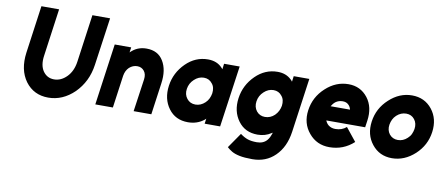

<svg xmlns="http://www.w3.org/2000/svg" viewBox="-77 -1013 3568 1539"><g transform="rotate(10 1707.5 -243.0)"><path d="M152 -700 98 -312Q79 -171 146 -79Q214 12 332 12Q449 12 543 -79Q589 -125 617.5 -183Q646 -241 656 -312L711 -700H567L513 -312Q502 -234 456 -187Q410 -140 353 -140Q296 -140 263 -187Q231 -234 242 -312L296 -700Z M1170 0 1206 -258Q1214 -314 1207 -359.5Q1200 -405 1178 -441Q1135 -512 1042 -512Q977 -512 930 -474Q925 -470 921 -466.5Q917 -463 912 -458L918 -500H784L714 0H857L894 -265Q901 -308 928 -334Q957 -360 993 -360Q1028 -360 1049 -334Q1070 -308 1064 -265L1026 0Z M1674 -500 1668 -454Q1666 -457 1663.5 -460Q1661 -463 1659 -465Q1616 -512 1542 -512Q1440 -512 1363 -436Q1284 -358 1269 -250Q1254 -141 1311 -64Q1367 12 1469 12Q1543 12 1597 -30Q1601 -33 1604 -36Q1607 -39 1610 -42L1604 0H1730L1801 -500ZM1535 -362Q1578 -362 1603 -329Q1616 -314 1620.5 -294Q1625 -274 1622 -250Q1618 -227 1608.5 -207Q1599 -187 1582 -171Q1547 -138 1504 -138Q1460 -138 1434 -171Q1408 -204 1415 -250Q1422 -297 1457 -329Q1492 -362 1535 -362Z M2109 -511Q2007 -511 1930 -435Q1851 -357 1836 -249Q1821 -140 1878 -63Q1934 13 2036 13Q2098 13 2146 -19Q2149 -20 2151 -21.5Q2153 -23 2154 -25Q2154 -22 2153 -20Q2152 -18 2152 -15Q2147 0 2140 14Q2133 28 2123 40Q2094 74 2041 74Q1997 74 1967 64Q1937 54 1905 30L1820 153Q1837 169 1860.5 183Q1884 197 1924 205.5Q1964 214 2029 214Q2140 214 2213 142Q2288 69 2306 -57L2368 -499H2241L2235 -453Q2232 -458 2228.5 -461.5Q2225 -465 2221 -469Q2178 -511 2109 -511ZM2102 -361Q2145 -361 2170 -328Q2183 -313 2187.5 -293Q2192 -273 2189 -249Q2185 -226 2175 -206Q2165 -186 2148 -169Q2114 -137 2070 -137Q2027 -137 2001 -169Q1975 -202 1982 -249Q1989 -296 2024 -328Q2059 -361 2102 -361Z M2876 -195 2884 -250Q2900 -362 2843 -436Q2784 -512 2686 -512Q2583 -512 2501 -436Q2418 -360 2403 -250Q2388 -142 2453 -65Q2517 12 2620 12Q2734 12 2818 -65L2732 -172Q2696 -140 2642 -140Q2609 -140 2585 -159Q2577 -166 2570.5 -175Q2564 -184 2560 -195ZM2663 -369Q2693 -369 2710 -352Q2726 -338 2732 -313H2574Q2587 -336 2606 -351Q2631 -369 2663 -369Z M3182 -360Q3225 -360 3250 -328Q3275 -296 3268 -250Q3264 -227 3255 -207.5Q3246 -188 3228 -172Q3194 -140 3151 -140Q3108 -140 3082 -172Q3057 -204 3064 -250Q3068 -273 3077.5 -292.5Q3087 -312 3104 -328Q3139 -360 3182 -360ZM3203 -512Q3101 -512 3018 -435Q2935 -359 2920 -250Q2905 -141 2966 -65Q3027 12 3129 12Q3231 12 3315 -65Q3397 -141 3412 -250Q3427 -359 3367 -435Q3306 -512 3203 -512Z"/></g></svg>

Font: Unageo
Style: ExtraBold-Italic
Weight: 800
Designer: Richard Sepsi
Foundry: Richard Sepsi
Version: Version 2.000